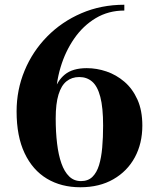

<svg xmlns="http://www.w3.org/2000/svg" viewBox="-20 -780 650 810"><path d="M319 10Q238.5 10 178 -26.2Q117.5 -62.5 83.8 -133.8Q50 -205 50 -310Q50 -401 83.8 -482.2Q117.5 -563.5 179 -626Q240.5 -688.5 323.5 -724.2Q406.5 -760 504.5 -760V-735.5Q437.5 -735.5 384 -703.5Q330.5 -671.5 293 -617.2Q255.5 -563 235.5 -496Q215.5 -429 215.5 -359L215 -280.5Q215 -223 220.8 -174.8Q226.5 -126.5 239 -91Q251.5 -55.5 271.8 -35.8Q292 -16 321.5 -16Q351.5 -16 369.8 -33.8Q388 -51.5 397.8 -83.2Q407.5 -115 411.2 -157.5Q415 -200 415 -250Q415 -326.5 403.2 -371.2Q391.5 -416 369 -435.5Q346.5 -455 314.5 -455Q283 -455 260.8 -437.2Q238.5 -419.5 226.8 -381Q215 -342.5 215 -280.5H194Q194 -342.5 207.2 -390.5Q220.5 -438.5 253.5 -465.5Q286.5 -492.5 346 -492.5Q388 -492.5 429.2 -478.5Q470.5 -464.5 504.8 -435.2Q539 -406 559.8 -360Q580.5 -314 580.5 -250Q580.5 -175 548.8 -116.2Q517 -57.5 458.2 -23.8Q399.5 10 319 10Z"/></svg>

Font: Bodoni Moda 9pt
Style: Bold
Weight: 700
Designer: Owen Earl
Foundry: indestructible type
Version: Version 2.005